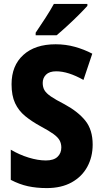

<svg xmlns="http://www.w3.org/2000/svg" viewBox="-20 -950 523 980"><path d="M453 -212Q453 -149 425.5 -98.5Q398 -48 345.5 -19Q293 10 219 10Q166 10 122.5 0.5Q79 -9 35 -32V-186Q79 -160 126.5 -145.5Q174 -131 214 -131Q254 -131 273.5 -149.5Q293 -168 293 -197Q293 -217 284.5 -233Q276 -249 253.5 -265.5Q231 -282 188 -305Q142 -330 108.5 -357.5Q75 -385 57 -423.5Q39 -462 39 -520Q39 -615 99 -669.5Q159 -724 264 -724Q315 -724 362 -711Q409 -698 451 -676L406 -542Q328 -586 267 -586Q232 -586 215 -569Q198 -552 198 -527Q198 -505 207 -489.5Q216 -474 240 -457.5Q264 -441 309 -418Q379 -380 416 -333.5Q453 -287 453 -212ZM426 -920Q410 -902 382.5 -874.5Q355 -847 324.5 -819Q294 -791 269 -770H162V-783Q187 -820 212 -858.5Q237 -897 255 -930H426Z"/></svg>

Font: Noto Sans Hebrew Condensed ExtraBold
Style: Regular
Weight: 800
Width: 3
Designer: Monotype Design Team
Foundry: Monotype Imaging Inc.
Version: Version 2.004; ttfautohint (v1.8.4.7-5d5b)